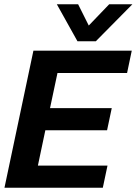

<svg xmlns="http://www.w3.org/2000/svg" viewBox="-20 -882 642 902"><path d="M344 -688 247 -862H347L397 -762L493 -862H602L430 -688ZM1 0 137 -644H599L577 -539H250L215 -374H505L483 -270H193L158 -104H485L463 0Z"/></svg>

Font: Kanit Medium
Style: Italic
Weight: 500
Italic angle: -12°
Designer: Katatrad Team
Foundry: CadsonDemak
Version: Version 2.000; ttfautohint (v1.8.3)